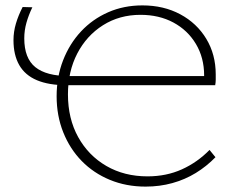

<svg xmlns="http://www.w3.org/2000/svg" viewBox="-20 -685 881 712"><path d="M520 7Q448 7 387.5 -18Q327 -43 283 -88Q239 -133 214.5 -194.5Q190 -256 190 -328Q190 -400 214 -461.5Q238 -523 280.5 -568.5Q323 -614 381 -639.5Q439 -665 508 -665Q587 -665 648.5 -632Q710 -599 745 -541Q780 -483 780 -409Q780 -399 780 -389.5Q780 -380 778 -369L735 -381Q736 -387 736.5 -393.5Q737 -400 737 -405Q737 -471 706.5 -522Q676 -573 623 -601.5Q570 -630 501 -630Q423 -630 362 -591.5Q301 -553 266.5 -486.5Q232 -420 232 -335Q232 -245 270 -176.5Q308 -108 374.5 -69.5Q441 -31 527 -31Q597 -31 654.5 -57Q712 -83 757 -129L779 -102Q746 -68 706 -43.5Q666 -19 619 -6Q572 7 520 7ZM757 -403 778 -369H227Q161 -369 117 -387.5Q73 -406 51.5 -443.5Q30 -481 30 -536Q30 -567 39 -597.5Q48 -628 64 -659L100 -658Q86 -629 78 -600.5Q70 -572 70 -543Q70 -469 111 -436Q152 -403 236 -403Z"/></svg>

Font: Ysabeau Office ExtraLight
Style: Regular
Weight: 250
Designer: Christian Thalmann (Catharsis Fonts)
Version: Version 2.001;gftools[0.9.30]; featfreeze: tnum,lnum,ss02